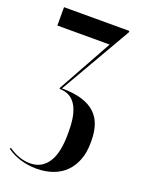

<svg xmlns="http://www.w3.org/2000/svg" viewBox="-130 -559 602 798"><g transform="rotate(20 171.0 -160.0)"><path d="M134 175Q173.2 175 205.9 163.1Q238.5 151.2 261.1 128.4Q283.8 105.5 296.2 72.6Q308.8 39.8 308.8 -1.2V-13.8Q308.8 -49.8 299.2 -79.4Q289.8 -109 267.6 -130.4Q245.5 -151.8 209.2 -163.2Q173 -174.8 119.5 -174.8L301 -489V-495H12V-413.8H243.2L110.8 -174.8V-169.5Q135 -169.5 153 -160Q171 -150.5 183.2 -131.2Q195.5 -112 201.4 -83.1Q207.2 -54.2 207.2 -14.2V-4.5Q207.2 36.2 200.5 67.8Q193.8 99.2 179.8 120.6Q165.8 142 145.9 152.6Q126 163.2 99.8 163.2Q77.2 163.2 53.2 155.2Q29.2 147.2 4.5 130L1.2 135Q27.8 154.5 62 164.8Q96.2 175 134 175Z"/></g></svg>

Font: Moniqa Black
Style: Regular
Weight: 900
Designer: Rajesh Rajput
Foundry: Rajesh Rajput
Version: Version 1.000